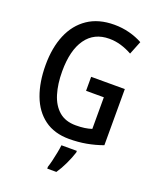

<svg xmlns="http://www.w3.org/2000/svg" viewBox="-169 -825 944 1147"><g transform="rotate(20 303.0 -251.5)"><path d="M332 -384H546V-27Q496 -9 444 0.5Q392 10 334 10Q240 10 177 -36.5Q114 -83 83 -166Q52 -249 52 -358Q52 -468 86.5 -550Q121 -632 189 -678Q257 -724 357 -724Q407 -724 453 -712Q499 -700 537 -679L503 -594Q469 -613 432.5 -624Q396 -635 357 -635Q261 -635 209.5 -562.5Q158 -490 158 -356Q158 -276 177 -213.5Q196 -151 237 -115.5Q278 -80 344 -80Q375 -80 399.5 -83.5Q424 -87 445 -94V-295H332ZM403 71Q392 106 372.5 147.5Q353 189 331 221H273V209Q279 192 285.5 164.5Q292 137 297.5 109Q303 81 305 61H403Z"/></g></svg>

Font: Noto Sans Myanmar Condensed Medium
Style: Regular
Weight: 500
Width: 3
Designer: Monotype Design Team
Foundry: Monotype Imaging Inc.
Version: Version 2.107; ttfautohint (v1.8.4.7-5d5b)